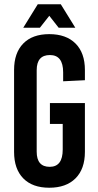

<svg xmlns="http://www.w3.org/2000/svg" viewBox="-20 -870 461 900"><path d="M333 -740H255L211 -796L167 -740H89L157 -850H265ZM378 -542V-494L276 -489V-531Q276 -612 214 -612Q152 -612 152 -541V-159Q152 -88 213 -88Q274 -88 274 -169V-289H214V-387H378V-158Q378 -78 334 -34Q290 10 211 10Q132 10 89 -34Q46 -78 46 -158V-542Q46 -622 89 -666Q132 -710 211 -710Q290 -710 334 -666Q378 -622 378 -542Z"/></svg>

Font: Bebas Kai
Style: Regular
Weight: 400
Designer: Ryoichi Tsunekawa
Foundry: Dharma Type
Version: Version 1.001;PS 001.001;hotconv 1.0.70;makeotf.lib2.5.58329